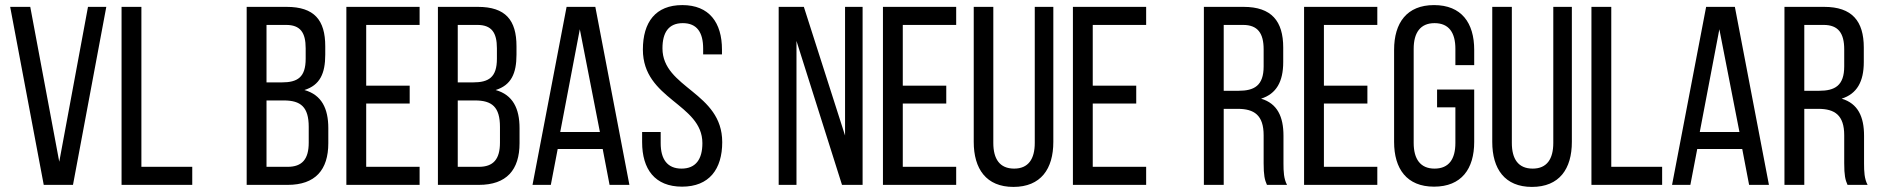

<svg xmlns="http://www.w3.org/2000/svg" viewBox="-20 -727 7391 755"><path d="M20 -700 152 0H267L398 -700H326L213 -91L99 -700Z M736 0V-71H536V-700H458V0Z M950 -700V0H1111C1220 0 1271 -59 1271 -164V-223C1271 -300 1245 -354 1177 -373C1238 -392 1259 -438 1259 -512V-545C1259 -648 1216 -700 1107 -700ZM1028 -403V-629H1105C1161 -629 1182 -599 1182 -537V-496C1182 -423 1150 -403 1088 -403ZM1028 -71V-332H1096C1163 -332 1194 -306 1194 -228V-166C1194 -101 1168 -71 1111 -71Z M1420 -390V-629H1630V-700H1342V0H1630V-71H1420V-320H1591V-390Z M1702 -700V0H1863C1972 0 2023 -59 2023 -164V-223C2023 -300 1997 -354 1929 -373C1990 -392 2011 -438 2011 -512V-545C2011 -648 1968 -700 1859 -700ZM1780 -403V-629H1857C1913 -629 1934 -599 1934 -537V-496C1934 -423 1902 -403 1840 -403ZM1780 -71V-332H1848C1915 -332 1946 -306 1946 -228V-166C1946 -101 1920 -71 1863 -71Z M2350 -141 2377 0H2455L2321 -700H2208L2074 0H2146L2173 -141ZM2260 -612 2339 -208H2183Z M2663 -707C2558 -707 2508 -640 2508 -532C2508 -335 2742 -320 2742 -164C2742 -101 2716 -64 2660 -64C2604 -64 2578 -101 2578 -164V-208H2505V-168C2505 -62 2555 7 2662 7C2769 7 2820 -62 2820 -168C2820 -365 2585 -380 2585 -537C2585 -599 2609 -636 2665 -636C2721 -636 2745 -599 2745 -536V-513H2819V-532C2819 -638 2769 -707 2663 -707Z M3112 -566 3291 0H3372V-700H3303V-194L3141 -700H3042V0H3112Z M3530 -390V-629H3740V-700H3452V0H3740V-71H3530V-320H3701V-390Z M3886 -700H3809V-169C3809 -63 3858 8 3965 8C4073 8 4122 -63 4122 -169V-700H4049V-165C4049 -102 4024 -64 3968 -64C3911 -64 3886 -102 3886 -165Z M4277 -390V-629H4487V-700H4199V0H4487V-71H4277V-320H4448V-390Z M4714 -700V0H4792V-299H4847C4912 -299 4949 -274 4949 -195V-85C4949 -38 4953 -20 4962 0H5041C5028 -24 5027 -53 5027 -84V-193C5027 -268 5003 -320 4939 -339C4999 -358 5026 -406 5026 -483V-540C5026 -644 4980 -700 4870 -700ZM4792 -370V-629H4868C4926 -629 4949 -596 4949 -533V-466C4949 -390 4912 -370 4850 -370Z M5186 -390V-629H5396V-700H5108V0H5396V-71H5186V-320H5357V-390Z M5619 -707C5512 -707 5462 -637 5462 -531V-169C5462 -63 5512 7 5619 7C5727 7 5777 -63 5777 -169V-375H5631V-305H5703V-165C5703 -102 5678 -64 5621 -64C5565 -64 5539 -102 5539 -165V-535C5539 -598 5565 -636 5621 -636C5678 -636 5703 -598 5703 -535V-471H5777V-531C5777 -637 5727 -707 5619 -707Z M5925 -700H5848V-169C5848 -63 5897 8 6004 8C6112 8 6161 -63 6161 -169V-700H6088V-165C6088 -102 6063 -64 6007 -64C5950 -64 5925 -102 5925 -165Z M6516 0V-71H6316V-700H6238V0Z M6831 -141 6858 0H6936L6802 -700H6689L6555 0H6627L6654 -141ZM6741 -612 6820 -208H6664Z M6997 -700V0H7075V-299H7130C7195 -299 7232 -274 7232 -195V-85C7232 -38 7236 -20 7245 0H7324C7311 -24 7310 -53 7310 -84V-193C7310 -268 7286 -320 7222 -339C7282 -358 7309 -406 7309 -483V-540C7309 -644 7263 -700 7153 -700ZM7075 -370V-629H7151C7209 -629 7232 -596 7232 -533V-466C7232 -390 7195 -370 7133 -370Z"/></svg>

Font: VL Bebas Neue Regular
Style: Regular
Weight: 400
Designer: Ryoichi Tsunekawa
Foundry: Ryoichi Tsunekawa
Version: Version 001.003